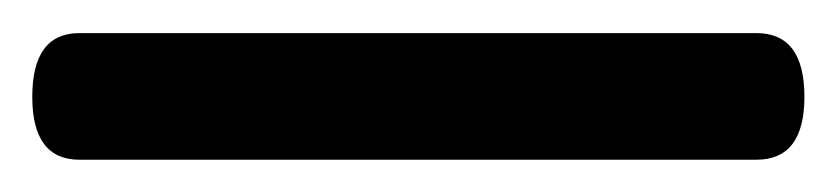

<svg xmlns="http://www.w3.org/2000/svg" viewBox="-20 79 506 116"><path d="M-0.5 137.5Q-0.5 99 28 99H437Q466 99 466 137.5Q466 175.5 437 175.5H28Q-0.5 175.5 -0.5 137.5Z"/></svg>

Font: Fraunces 72pt Soft
Style: Bold
Weight: 700
Version: Version 1.000;[b76b70a41]